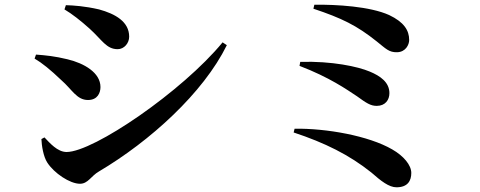

<svg xmlns="http://www.w3.org/2000/svg" viewBox="-20 -758 2040 816"><path d="M361 -636C414 -588 432 -549 480 -549C508 -549 529 -575 529 -602C529 -666 470 -699 401 -718C340 -732 293 -735 260 -736L254 -718C286 -699 322 -671 361 -636ZM263 -112C224 -112 191 -151 169 -174L156 -167C157 -140 164 -93 181 -67C210 -22 277 23 320 23C354 23 367 -10 400 -29C618 -158 844 -363 944 -566L926 -578C756 -371 378 -112 263 -112ZM240 -418C287 -377 306 -333 354 -333C395 -333 407 -364 407 -388C407 -449 338 -489 267 -506C214 -519 174 -523 133 -526L127 -509C158 -491 194 -462 240 -418Z M1634 -694C1552 -731 1410 -739 1316 -738L1312 -721C1432 -681 1496 -650 1581 -582C1620 -551 1633 -535 1668 -536C1704 -537 1719 -568 1719 -588C1719 -629 1697 -664 1634 -694ZM1253 -478C1381 -429 1453 -378 1497 -349C1537 -320 1555 -308 1581 -308C1618 -308 1635 -334 1635 -362C1635 -408 1597 -435 1551 -454C1501 -475 1391 -499 1256 -495ZM1228 -195C1361 -151 1464 -100 1558 -25C1599 11 1633 38 1665 38C1713 38 1728 10 1728 -23C1728 -56 1696 -95 1647 -123C1547 -181 1367 -213 1232 -211Z"/></svg>

Font: Source Han Serif
Style: Bold
Weight: 700
Designer: Ryoko NISHIZUKA 西塚涼子 (kana & ideographs); Frank Grießhammer (Latin, Greek & Cyrillic); Wenlong ZHANG 张文龙 (bopomofo); San
Foundry: Adobe Systems Incorporated
Version: Version 1.001;PS 1.001;hotconv 16.6.54;makeotf.lib2.5.65590